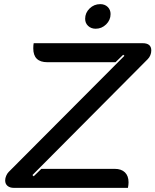

<svg xmlns="http://www.w3.org/2000/svg" viewBox="-20 -909 752 929"><path d="M5 -36Q5 -47 10 -58.5Q15 -70 22 -77L582 -639L576 -644L539 -608H209Q141 -608 141 -675Q141 -691 143 -700H670Q712 -700 712 -665Q712 -653 707.5 -642Q703 -631 695 -623L137 -62L143 -56L180 -92H535Q567 -92 584.5 -75Q602 -58 602 -27Q602 -15 599 0H47Q28 0 16.5 -9.5Q5 -19 5 -36ZM392 -818Q392 -847 413.5 -868Q435 -889 465 -889Q487 -889 501 -875.5Q515 -862 515 -841Q515 -812 493.5 -791Q472 -770 443 -770Q421 -770 406.5 -783.5Q392 -797 392 -818Z"/></svg>

Font: K2D Medium
Style: Italic
Weight: 500
Italic angle: -10°
Designer: Katatrad Aksorn Co.,Ltd.
Foundry: Cadson Demak Co.,Ltd.
Version: Version 1.000; ttfautohint (v1.6)